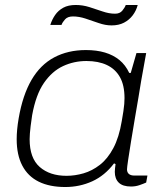

<svg xmlns="http://www.w3.org/2000/svg" viewBox="-20 -739 644 771"><path d="M242 12Q179 12 135.5 -9.5Q92 -31 69.5 -74Q47 -117 47 -180Q47 -199 49 -220Q51 -241 55 -264Q71 -357 106.5 -418Q142 -479 197.5 -508.5Q253 -538 325 -538Q368 -538 401.5 -528Q435 -518 459.5 -498Q484 -478 499 -446H505L528 -526H567L547 -415Q543 -389 536 -348Q529 -307 521 -260Q513 -213 506 -170Q499 -127 494.5 -96.5Q490 -66 490 -59Q490 -47 497.5 -40.5Q505 -34 520 -34H572L567 -6Q556 -1 540 4.5Q524 10 506 10Q473 10 457 -5.5Q441 -21 441 -49Q441 -56 442 -64Q443 -72 444 -80L438 -83Q401 -34 350.5 -11Q300 12 242 12ZM247 -33Q281 -33 315.5 -43Q350 -53 381 -77Q412 -101 435 -144Q458 -187 469 -253Q473 -276 475.5 -292.5Q478 -309 479 -321.5Q480 -334 480 -345Q480 -397 461.5 -429.5Q443 -462 409 -478Q375 -494 327 -494Q277 -494 233 -473.5Q189 -453 156.5 -406Q124 -359 109 -276Q105 -250 103 -232.5Q101 -215 100 -203Q99 -191 99 -180Q99 -104 139.5 -68.5Q180 -33 247 -33ZM182 -639Q189 -661 201.5 -679Q214 -697 234 -708Q254 -719 284 -719Q312 -719 339 -710.5Q366 -702 392 -693Q418 -684 442 -684Q461 -684 471 -696Q481 -708 485 -719H533Q527 -696 513 -677.5Q499 -659 478 -648Q457 -637 428 -637Q403 -637 376 -646.5Q349 -656 323 -664.5Q297 -673 273 -673Q252 -673 241.5 -661.5Q231 -650 227 -639Z"/></svg>

Font: Archivo SemiExpanded Thin
Style: Italic
Weight: 250
Width: 6
Italic angle: -10°
Designer: Hector Gatti
Foundry: Omnibus-Type
Version: Version 2.001